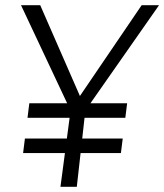

<svg xmlns="http://www.w3.org/2000/svg" viewBox="-20 -720 633 740"><path d="M213 0 252 -294 61 -700H135L288 -350L526 -700H593L309 -294L276 0ZM69 -130 76 -186H453L446 -130ZM86 -266 93 -322H470L463 -266Z"/></svg>

Font: Inclusive Sans Light
Style: Italic
Weight: 300
Italic angle: -7°
Designer: Olivia King
Foundry: Olivia King
Version: Version 2.004